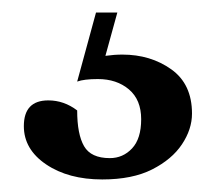

<svg xmlns="http://www.w3.org/2000/svg" viewBox="-20 -20 343 306"><path d="M143 266Q89 266 53.5 242Q18 218 18 181Q18 140 57 140Q82 140 103 156Q103 194 114 213Q125 232 155 232Q176 232 190.5 216.5Q205 201 205 170Q205 139 185.5 122.5Q166 106 136 106Q114 106 103 110L133 0H167L148 69Q162 67 175 67Q220 67 253 90.5Q286 114 286 161Q286 186 270 210Q254 234 222.5 250Q191 266 143 266Z"/></svg>

Font: Petrona ExtraBold
Style: Regular
Weight: 800
Designer: Ringo R. Seeber
Foundry: Ringo R. Seeber
Version: Version 2.001; ttfautohint (v1.8.3)